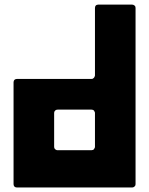

<svg xmlns="http://www.w3.org/2000/svg" viewBox="-20 -830 659 850"><path d="M400.4 -794.9Q400.4 -797.9 401.4 -800.8Q402.3 -803.7 404.3 -805.7Q406.2 -807.6 409.2 -808.6Q412.1 -809.6 415 -809.6Q452.1 -809.6 490.2 -809.6Q527.3 -809.6 564.5 -809.6Q568.4 -809.6 570.3 -808.6Q573.2 -807.6 575.2 -805.7Q578.1 -803.7 579.1 -800.8Q580.1 -797.9 580.1 -794.9Q580.1 -599.6 580.1 -405.3Q580.1 -210 580.1 -14.6Q580.1 -11.7 579.1 -8.8Q578.1 -6.8 575.2 -3.9Q573.2 -2 570.3 -1Q568.4 0 565.4 0Q437.5 0 309.6 0Q182.6 0 54.7 0Q51.8 0 48.8 -1Q46.9 -2 43.9 -3.9Q42 -6.8 41 -8.8Q40 -11.7 40 -14.6Q40 -127.9 40 -240.2Q40 -353.5 40 -465.8Q40 -468.8 41 -471.7Q42 -474.6 43.9 -476.6Q46.9 -478.5 48.8 -479.5Q51.8 -480.5 54.7 -480.5Q137.7 -480.5 219.7 -480.5Q302.7 -480.5 384.8 -480.5Q387.7 -480.5 390.6 -481.4Q393.6 -483.4 395.5 -485.4Q397.5 -487.3 398.4 -490.2Q400.4 -493.2 400.4 -496.1Q400.4 -570.3 400.4 -645.5Q400.4 -719.7 400.4 -794.9ZM219.7 -179.7Q219.7 -176.8 220.7 -173.8Q222.7 -171.9 224.6 -168.9Q226.6 -167 229.5 -166Q231.4 -165 235.4 -165Q272.5 -165 309.6 -165Q347.7 -165 384.8 -165Q387.7 -165 390.6 -166Q393.6 -167 395.5 -168.9Q397.5 -171.9 398.4 -173.8Q400.4 -176.8 400.4 -179.7Q400.4 -217.8 400.4 -254.9Q400.4 -293 400.4 -330.1Q400.4 -333 398.4 -335.9Q397.5 -338.9 395.5 -340.8Q393.6 -342.8 390.6 -343.8Q387.7 -344.7 384.8 -344.7Q347.7 -344.7 309.6 -344.7Q272.5 -344.7 235.4 -344.7Q231.4 -344.7 229.5 -343.8Q226.6 -342.8 224.6 -340.8Q222.7 -338.9 220.7 -335.9Q219.7 -333 219.7 -330.1Q219.7 -293 219.7 -254.9Q219.7 -217.8 219.7 -179.7Z"/></svg>

Font: pil love
Style: regular
Weight: 400
Designer: pierpaolo belleggia, riccardo antolini, manuela ilari
Foundry: pil communication
Version: Version 1.2